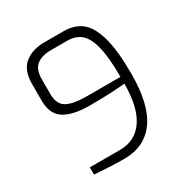

<svg xmlns="http://www.w3.org/2000/svg" viewBox="-171 -873 970 1011"><g transform="rotate(-30 314.0 -367.0)"><path d="M116 -4V-48H300Q392 -48 443 -121.5Q494 -195 494 -339Q410 -330 279 -330Q177 -330 124.5 -363.5Q72 -397 72 -479V-582Q72 -663 118 -700.5Q164 -738 239 -738H354Q418 -738 461 -706Q504 -674 528 -592Q552 -510 552 -366Q552 -178 486 -87Q420 4 297 4Q220 4 116 -4ZM494 -380Q494 -499 477 -565.5Q460 -632 428 -658.5Q396 -685 346 -685H248Q193 -685 161 -661Q129 -637 129 -575V-487Q129 -424 168 -402Q207 -380 290 -380Z"/></g></svg>

Font: Exo Light
Style: Regular
Weight: 300
Designer: Natanael Gama
Foundry: Natanael Gama
Version: Version 1.500; ttfautohint (v1.6)